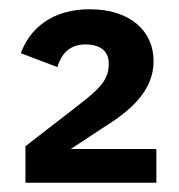

<svg xmlns="http://www.w3.org/2000/svg" viewBox="-20 -724 387 415"><path d="M318 -402H133L203 -448C261 -484 312 -527 312 -592C312 -657 261 -704 174 -704C91 -704 44 -661 25 -609L104 -579C112 -606 129 -628 165 -628C192 -628 215 -617 215 -587V-585C215 -553 197 -533 150 -497L35 -408V-329H318Z"/></svg>

Font: IBM Plex Thai Looped SemiBold
Style: Regular
Weight: 600
Designer: Mike Abbink, Paul van der Laan, Pieter van Rosmalen, Ben Mitchell, Mark Frömberg
Foundry: Bold Monday
Version: Version 1.0